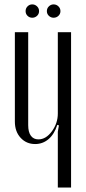

<svg xmlns="http://www.w3.org/2000/svg" viewBox="-20 -844 387 864"><path d="M125 -824.2Q137.7 -824.2 146.7 -815.4Q155.8 -806.6 155.8 -793.9Q155.8 -781.2 146.7 -772.7Q137.7 -764.2 125 -764.2Q112.8 -764.2 104 -772.7Q95.2 -781.2 95.2 -793.9Q95.2 -806.6 104 -815.4Q112.8 -824.2 125 -824.2ZM221.2 -824.2Q233.9 -824.2 242.9 -815.4Q252 -806.6 252 -793.9Q252 -781.2 242.9 -772.7Q233.9 -764.2 221.2 -764.2Q209 -764.2 200 -772.7Q190.9 -781.2 190.9 -793.9Q190.9 -806.6 200 -815.4Q209 -824.2 221.2 -824.2ZM237.8 -282.2Q224.6 -240.2 198.5 -218Q172.4 -195.8 138.2 -195.8Q98.6 -195.8 72.8 -223.9Q46.9 -252 46.9 -296.9V-699.2H106.9V-280.8Q106.9 -249.5 118.9 -233.2Q130.9 -216.8 152.8 -216.8Q187 -216.8 213.6 -253.2Q240.2 -289.6 240.2 -333V-699.2H299.8V0H240.2V-251L245.1 -279.8Z"/></svg>

Font: Moniqa Narrow Heading
Style: Regular
Weight: 400
Width: 4
Designer: Rajesh Rajput
Foundry: Rajesh Rajput
Version: Version 1.000